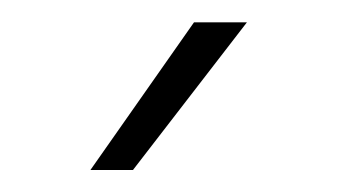

<svg xmlns="http://www.w3.org/2000/svg" viewBox="-20 -770 302 172"><path d="M61 -617.7 153.8 -750H201.2L99.1 -617.7Z"/></svg>

Font: Roboto ExtraLight
Style: Regular
Weight: 250
Designer: Christian Robertson
Foundry: Google
Version: Version 3.009; 2024